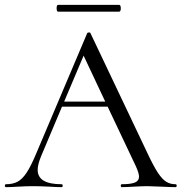

<svg xmlns="http://www.w3.org/2000/svg" viewBox="-24 -770 747 790"><path d="M698 0Q678 0 640 -2Q600 -4 583 -4Q561 -4 527 -2Q493 0 477 0Q473 0 473 -6Q473 -12 477 -12Q514 -12 531 -19Q548 -26 548 -43Q548 -57 535 -86L419 -331H231L145 -127Q131 -93 131 -71Q131 -12 229 -12Q234 -12 234 -6Q234 0 229 0Q211 0 179 -2Q141 -4 111 -4Q85 -4 51 -2Q21 0 1 0Q-4 0 -4 -6Q-4 -12 1 -12Q29 -12 48.5 -22.5Q68 -33 85.5 -59.5Q103 -86 124 -136L335 -634Q336 -636 341.5 -636.5Q347 -637 348 -634L584 -137Q608 -86 625.5 -59.5Q643 -33 659.5 -22.5Q676 -12 698 -12Q703 -12 703 -6Q703 0 698 0ZM409 -352 320 -541 240 -352ZM209 -736Q209 -750 215 -750H466Q473 -750 473 -736Q473 -722 466 -722H215Q209 -722 209 -736Z"/></svg>

Font: Cormorant Garamond
Style: Regular
Weight: 400
Designer: Christian Thalmann (Catharsis Fonts)
Version: Version 3.000